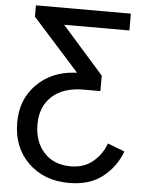

<svg xmlns="http://www.w3.org/2000/svg" viewBox="-63 -810 844 1088"><g transform="rotate(5 358.5 -266.0)"><path d="M48.8 -88.9Q48.8 -219.7 132.3 -304.2Q215.8 -388.7 344.7 -397.5L362.3 -398.4L96.7 -694.3V-758.8H636.7V-663.1H265.6L502.9 -394.5V-306.6H408.2Q292 -306.6 228 -247.6Q164.1 -188.5 164.1 -88.9Q164.1 10.7 220.2 71.8Q276.4 132.8 372.1 132.8Q448.2 132.8 499 89.8Q549.8 46.9 571.3 -14.6L668 22.5Q636.7 109.4 562.5 168.5Q488.3 227.5 370.1 227.5Q228.5 227.5 138.7 140.1Q48.8 52.7 48.8 -88.9Z"/></g></svg>

Font: Gothic A1 SemiBold
Style: Regular
Weight: 600
Version: Version 2.50